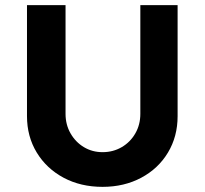

<svg xmlns="http://www.w3.org/2000/svg" viewBox="-20 -721 796 747"><path d="M379 6Q294 6 227.5 -29.5Q161 -65 123 -127.5Q85 -190 85 -269V-701H235V-278Q235 -236 254.5 -202Q274 -168 306.5 -148.5Q339 -129 379 -129Q420 -129 453.5 -148.5Q487 -168 506.5 -202Q526 -236 526 -278V-701H671V-269Q671 -190 633.5 -127.5Q596 -65 529.5 -29.5Q463 6 379 6Z"/></svg>

Font: Readex Pro SemiBold
Style: Regular
Weight: 600
Designer: Bonnie Shaver-Troup, Thomas Jockin
Foundry: Lexend
Version: Version 1.204; ttfautohint (v1.8.4.7-5d5b)